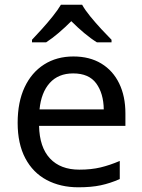

<svg xmlns="http://www.w3.org/2000/svg" viewBox="-20 -786 604 816"><path d="M292 -546Q361 -546 410.5 -516Q460 -486 486.5 -431.5Q513 -377 513 -304V-251H146Q148 -160 192.5 -112.5Q237 -65 317 -65Q368 -65 407.5 -74.5Q447 -84 489 -102V-25Q448 -7 408 1.5Q368 10 313 10Q237 10 178.5 -21Q120 -52 87.5 -113.5Q55 -175 55 -264Q55 -352 84.5 -415Q114 -478 167.5 -512Q221 -546 292 -546ZM291 -474Q228 -474 191.5 -433.5Q155 -393 148 -321H421Q420 -389 389 -431.5Q358 -474 291 -474ZM329 -766Q341 -744 363.5 -716.5Q386 -689 410.5 -662.5Q435 -636 454 -617V-606H392Q366 -622 338 -645.5Q310 -669 283 -696Q256 -669 229 -646Q202 -623 176 -606H116V-617Q135 -637 158.5 -663Q182 -689 204 -716.5Q226 -744 239 -766Z"/></svg>

Font: Noto Sans Warang Citi
Style: Regular
Weight: 400
Designer: Mangu Purty
Foundry: Mangu Purty
Version: Version 3.002; ttfautohint (v1.8.4.7-5d5b)